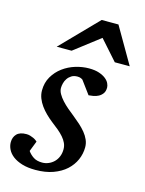

<svg xmlns="http://www.w3.org/2000/svg" viewBox="-120 -788 655 868"><g transform="rotate(15 207.5 -354.0)"><path d="M349.1 -431.2Q349.1 -413.6 341.3 -403.1Q333.5 -392.6 322.3 -386.7Q311 -380.9 298.6 -378.7Q286.1 -376.5 276.9 -376L231.9 -437Q229 -439.5 222.7 -442.1Q216.3 -444.8 207 -444.8Q190.4 -444.8 179.2 -437.7Q168 -430.7 160.9 -420.2Q153.8 -409.7 150.9 -397.7Q147.9 -385.7 147.9 -376Q147.9 -362.3 155.8 -348.4Q163.6 -334.5 176.3 -320.6Q189 -306.6 204.8 -293.2Q220.7 -279.8 236.8 -267.1Q253.4 -253.9 268.8 -240Q284.2 -226.1 296.4 -211.2Q308.6 -196.3 315.9 -179.7Q323.2 -163.1 323.2 -145Q323.2 -114.3 310.8 -85.9Q298.3 -57.6 274.2 -35.6Q250 -13.7 214.1 -0.7Q178.2 12.2 131.8 12.2Q95.7 12.2 69.3 4.2Q43 -3.9 25.9 -16.8Q8.8 -29.8 0.5 -46.4Q-7.8 -63 -7.8 -80.1Q-7.8 -104 6.6 -118.9Q21 -133.8 51.8 -133.8Q61 -133.8 69.3 -131.3Q77.6 -128.9 84.5 -125.7Q91.3 -122.6 96.4 -118.9Q101.6 -115.2 104 -112.8L85 -64Q95.7 -48.8 111.6 -38.3Q127.4 -27.8 152.8 -27.8Q168 -27.8 182.1 -33.7Q196.3 -39.6 207.3 -50.3Q218.3 -61 224.6 -76.4Q231 -91.8 231 -110.8Q231 -126 224.9 -139.4Q218.8 -152.8 207.8 -165.5Q196.8 -178.2 181.9 -190.7Q167 -203.1 148.9 -216.8Q133.3 -229 118.9 -243.2Q104.5 -257.3 93 -273.2Q81.5 -289.1 74.7 -306.6Q67.9 -324.2 67.9 -342.8Q67.9 -379.4 84.5 -407.7Q101.1 -436 127.2 -455.3Q153.3 -474.6 185.3 -484.4Q217.3 -494.1 248 -494.1Q276.4 -494.1 295.7 -487.5Q314.9 -481 326.9 -471.4Q338.9 -461.9 344 -450.9Q349.1 -439.9 349.1 -431.2ZM353 -550.8 271 -643.1 150.9 -550.8H81.1L246.1 -720.2H324.7L422.9 -550.8Z"/></g></svg>

Font: Charis SIL Phon
Style: Italic
Weight: 400
Italic angle: -11°
Foundry: SIL International
Version: Version 5.000